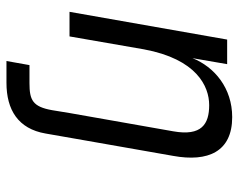

<svg xmlns="http://www.w3.org/2000/svg" viewBox="-94 -462 756 609"><g transform="rotate(90 284.5 -158.0)"><path d="M174 200H243C329 200 389 163 404 76L419 -10L475 -329C495 -439 462 -516 352 -516C260 -516 193 -460 165 -390L184 -500H106L18 0H96L137 -236C168 -403 254 -443 314 -443C374 -443 413 -419 397 -329L339 0L330 55C319 117 298 127 244 127H187Z"/></g></svg>

Font: Uncut Sans
Style: Italic
Weight: 400
Italic angle: -10°
Designer: Kasper Nordkvist
Foundry: Uncut Type
Version: Version 1.111;FEAKit 1.0